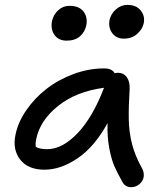

<svg xmlns="http://www.w3.org/2000/svg" viewBox="-20 -757 670 794"><path d="M492.2 -597.2Q461.4 -597.2 444.3 -619.9Q427.2 -642.6 433.1 -674.8Q439 -700.7 460 -718.8Q481 -736.8 506.8 -736.8Q543.5 -736.8 562 -713.6Q580.6 -690.4 574.2 -660.2Q569.8 -637.7 547.9 -617.4Q525.9 -597.2 492.2 -597.2ZM255.9 -588.9Q222.7 -588.9 205.8 -611.8Q189 -634.8 194.8 -668.9Q200.7 -696.3 220.7 -714.6Q240.7 -732.9 267.1 -732.9Q307.6 -732.9 325.4 -709.2Q343.3 -685.5 336.9 -652.8Q331.5 -625 310.8 -606.9Q290 -588.9 255.9 -588.9ZM164.1 -55.2Q96.2 -55.2 63.7 -96.7Q31.2 -138.2 43.9 -199.2Q54.2 -251 88.6 -301Q123 -351.1 171.9 -389.2Q220.7 -427.2 283.7 -450.7Q346.7 -474.1 410.2 -474.1Q443.8 -474.1 454.1 -454.1Q461.9 -456.1 466.8 -456.1Q491.2 -456.1 504.4 -437.7Q517.6 -419.4 516.1 -388.2Q511.7 -318.8 512.5 -265.1Q513.2 -211.4 526.1 -161.1Q539.1 -110.8 567.9 -60.1Q576.7 -43 574.2 -25.9Q571.8 -8.8 556.9 4.2Q542 17.1 522 17.1Q497.1 17.1 484.9 -6.8Q463.9 -44.9 452.4 -71Q440.9 -97.2 431.9 -144Q422.9 -190.9 424.8 -248Q371.1 -149.9 301 -102.5Q231 -55.2 164.1 -55.2ZM129.9 -182.1Q126 -165.5 127.9 -149.9Q143.1 -140.1 174.8 -140.1Q237.8 -140.1 300.5 -205.8Q363.3 -271.5 410.2 -394Q295.4 -378.9 220.5 -319.1Q145.5 -259.3 129.9 -182.1Z"/></svg>

Font: Shantell Sans Irregular Bouncy
Style: Italic
Weight: 400
Italic angle: -11.31°
Designer: Stephen Nixon, Anya Danilova, Shantell Martin
Foundry: Arrow Type
Version: Version 1.006;[9816181b4]